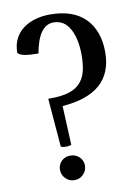

<svg xmlns="http://www.w3.org/2000/svg" viewBox="-92 -880 692 954"><g transform="rotate(-10 254.5 -403.0)"><path d="M205 -111Q232 -111 250.5 -93.5Q269 -76 269 -50Q269 -24 250.5 -5.5Q232 13 206 13Q180 13 161.5 -5.5Q143 -24 143 -50Q143 -76 161 -93.5Q179 -111 205 -111ZM167 -163 147 -408H158Q212 -408 248 -418.5Q284 -429 306.5 -451.5Q329 -474 338.5 -509Q348 -544 348 -593Q348 -675 320 -726Q292 -777 238 -777Q163 -777 138 -638Q96 -638 71 -642.5Q46 -647 35 -659Q35 -699 50 -729Q65 -759 91.5 -779Q118 -799 153 -809Q188 -819 227 -819Q345 -819 405.5 -757Q466 -695 466 -587Q466 -379 211 -360L220 -163Q213 -160 206.5 -159Q200 -158 194 -158Q178 -158 167 -163Z"/></g></svg>

Font: Adamina
Style: Regular
Weight: 400
Designer: Cyreal (www.cyreal.org)
Foundry: Alexei Vanyashin
Version: Version 1.013